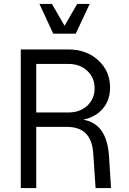

<svg xmlns="http://www.w3.org/2000/svg" viewBox="-20 -950 651 970"><path d="M85 0V-700.2H325.2Q416.5 -700.2 476.3 -645.5Q536.1 -590.8 536.1 -507.8Q536.1 -443.8 499.5 -401.1Q462.9 -358.4 399.9 -345.2Q520.5 -326.7 530.8 -159.2L541 0H462.9L451.2 -173.8Q446.8 -242.7 413.6 -275.9Q380.4 -309.1 315.9 -309.1H163.1V0ZM325.2 -381.8Q383.8 -381.8 420.9 -416Q458 -450.2 458 -503.9Q458 -557.6 420.9 -592.3Q383.8 -627 325.2 -627H163.1V-381.8ZM249 -779.8 179.2 -930.2H242.2L306.2 -819.8L370.1 -930.2H433.1L362.8 -779.8Z"/></svg>

Font: Uncut Sans
Style: Regular
Weight: 400
Designer: Kasper Nordkvist
Foundry: UNCUT.wtf
Version: Version 1.304;Glyphs 3.2 (3246)